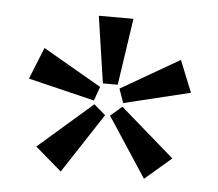

<svg xmlns="http://www.w3.org/2000/svg" viewBox="-37 -654 528 464"><g transform="rotate(5 226.5 -421.5)"><path d="M193 -399 221 -375 126 -230 62 -285ZM233 -375 261 -399 392 -285 328 -230ZM245 -451H209L185 -613H269ZM203 -442 191 -408 30 -447 61 -524ZM262 -408 250 -442 392 -524 423 -447Z"/></g></svg>

Font: Galdeano
Style: Regular
Weight: 400
Designer: Dario Manuel Muhafara
Foundry: Dario Manuel Muhafara
Version: Version 1.001